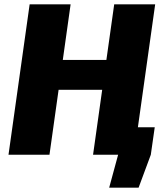

<svg xmlns="http://www.w3.org/2000/svg" viewBox="-20 -710 763 881"><path d="M425 -126H690L672 0L616 151H481L522 0H407ZM304 -690 207 0H19L116 -690ZM479 -435 460 -298H242L260 -435ZM692 -690 595 0H407L504 -690Z"/></svg>

Font: Exo 2 ExtraBold
Style: Italic
Weight: 800
Italic angle: -8°
Designer: Natanael Gama
Foundry: Natanael Gama
Version: Version 2.010